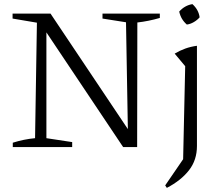

<svg xmlns="http://www.w3.org/2000/svg" viewBox="-20 -713 1062 931"><path d="M477 -647H755V-626Q700 -610 646 -604L645 0H577L205 -556V-43L330 -24V0H42V-21Q96 -38 150 -43L159 -603L41 -623V-647H225L600 -87L591 -605L477 -623ZM789 198 781 186 868 59 878 -392 827 -453Q852 -468 878.5 -477.5Q905 -487 935 -491V-5Q935 63 896.5 112.5Q858 162 789 198ZM913 -693Q943 -666 948 -629Q937 -616 920 -606Q903 -596 886 -594Q857 -619 849 -657Q876 -687 913 -693Z"/></svg>

Font: Piazzolla SC Light
Style: Regular
Weight: 300
Designer: Juan Pablo del Peral
Foundry: Huerta Tipografica
Version: Version 1.330